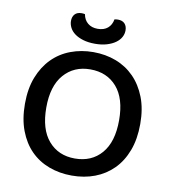

<svg xmlns="http://www.w3.org/2000/svg" viewBox="-89 -883 871 974"><g transform="rotate(10 346.5 -396.0)"><path d="M346 14Q282 14 227.5 -6.5Q173 -27 133.5 -67Q94 -107 71.5 -166.5Q49 -226 49 -304Q49 -382 72 -441Q95 -500 135 -540.5Q175 -581 229.5 -601.5Q284 -622 346 -622Q409 -622 463 -601.5Q517 -581 557 -540.5Q597 -500 620 -441Q643 -382 643 -304Q643 -226 620.5 -166.5Q598 -107 558 -67Q518 -27 464 -6.5Q410 14 346 14ZM346 -533Q262 -533 210.5 -474Q159 -415 159 -304Q159 -192 210 -133Q261 -74 346 -74Q432 -74 483 -133Q534 -192 534 -304Q534 -416 483 -474.5Q432 -533 346 -533ZM422 -804Q427 -805 431 -805.5Q435 -806 440 -806Q463 -806 475 -793Q487 -780 487 -758Q487 -740 478 -723.5Q469 -707 451 -694Q433 -681 406.5 -673Q380 -665 346 -665Q311 -665 284.5 -673Q258 -681 240.5 -694Q223 -707 214.5 -724Q206 -741 206 -758Q206 -780 218 -793Q230 -806 253 -806Q258 -806 262 -805.5Q266 -805 270 -804Q275 -775 295 -758.5Q315 -742 346 -742Q378 -742 397.5 -758.5Q417 -775 422 -804Z"/></g></svg>

Font: Baloo 2 Latin Medium
Style: Regular
Weight: 500
Designer: Sarang Kulkarni and Ek Type
Foundry: Ek Type
Version: Version 1.001